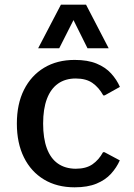

<svg xmlns="http://www.w3.org/2000/svg" viewBox="-20 -798 578 828"><path d="M301.8 9.8Q225.6 9.8 169.7 -23.9Q113.8 -57.6 83.3 -119.1Q52.7 -180.7 52.7 -265.1Q52.7 -349.6 83.5 -410.9Q114.3 -472.2 170.2 -505.9Q226.1 -539.6 302.2 -539.6Q358.4 -539.6 396.7 -523.7Q435.1 -507.8 459.2 -481.2Q483.4 -454.6 497.1 -423.3L431.6 -386.7H425.3Q406.7 -420.4 379.2 -439.9Q351.6 -459.5 306.6 -459.5Q261.7 -459.5 230.2 -437.3Q198.7 -415 182.4 -371.8Q166 -328.6 166 -265.1Q166 -201.7 182.1 -158.2Q198.2 -114.7 229.5 -92.8Q260.7 -70.8 306.2 -70.3Q351.1 -70.3 378.7 -89.4Q406.2 -108.4 424.3 -141.6H430.7L496.6 -106.4Q482.9 -75.2 458.7 -48.6Q434.6 -22 396.2 -6.1Q357.9 9.8 301.8 9.8ZM144.5 -589.8 242.7 -777.8H351.1L448.7 -589.8H357.4L296.9 -711.4L235.4 -589.8Z"/></svg>

Font: Comme Medium
Style: Regular
Weight: 500
Version: Version 1.000;gftools[0.9.27]